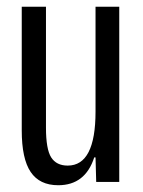

<svg xmlns="http://www.w3.org/2000/svg" viewBox="-20 -543 426 573"><path d="M153.8 9.8Q98.1 9.8 71.5 -29.8Q44.9 -69.3 44.9 -153.8V-522.9H117.2V-162.1Q117.2 -97.7 132.8 -73.2Q148.4 -48.8 182.1 -48.8Q265.1 -48.8 265.1 -210V-522.9H335.9V0H267.1L265.1 -73.2H261.2Q234.4 9.8 153.8 9.8Z"/></svg>

Font: Lumene Sans Condensed
Style: Regular
Weight: 400
Width: 3
Designer: Deni Anggara
Version: Version 1.003;Glyphs 3.1.2 (3151)